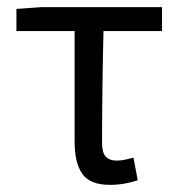

<svg xmlns="http://www.w3.org/2000/svg" viewBox="-20 -506 500 538"><path d="M288 12Q232 12 210.5 -19Q189 -50 189 -110V-419H26V-481L96 -486H434V-419H270Q268 -337 267 -257.5Q266 -178 266 -104Q266 -78 276.5 -67Q287 -56 307 -56Q318 -56 330 -58.5Q342 -61 354 -64L366 -1Q352 4 331.5 8Q311 12 288 12Z"/></svg>

Font: Processing Sans Pro
Style: Regular
Weight: 400
Designer: Paul D. Hunt
Foundry: Adobe Systems Incorporated
Version: Version 2.020;PS 2.000;hotconv 1.0.86;makeotf.lib2.5.63406